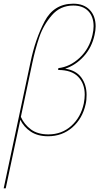

<svg xmlns="http://www.w3.org/2000/svg" viewBox="-26 -731 547 1040"><path d="M327 -359Q386 -350 414.5 -311Q443 -272 443 -217Q443 -187 438 -167Q421 -89 366 -41Q311 7 234 7Q178 7 140.5 -18Q103 -43 84 -82L5 289H-6L139 -393Q165 -519 215.5 -615Q266 -711 371 -711Q428 -711 460 -677.5Q492 -644 492 -588Q492 -567 486 -541Q471 -473 427 -425Q383 -377 327 -359ZM475 -542Q481 -568 481 -589Q481 -641 452 -671Q423 -701 371 -701Q300 -701 254.5 -648Q209 -595 187 -530Q165 -465 149 -390L87 -98Q105 -57 141.5 -30Q178 -3 236 -3Q309 -3 360.5 -49.5Q412 -96 428 -171Q433 -198 433 -218Q433 -278 397.5 -315Q362 -352 289 -352L290 -362Q353 -369 405.5 -418Q458 -467 475 -542Z"/></svg>

Font: Ysabeau Infant Hairline
Style: Italic
Weight: 100
Italic angle: -12°
Designer: Christian Thalmann (Catharsis Fonts)
Version: Version 0.003